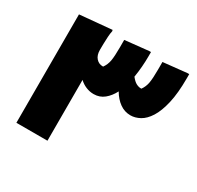

<svg xmlns="http://www.w3.org/2000/svg" viewBox="-161 -948 1166 1135"><g transform="rotate(30 422.5 -380.0)"><path d="M560 -732Q560 -696 557 -658.5Q554 -621 548 -585Q567 -561 583.5 -552.5Q600 -544 615 -544H619Q637 -569 642.5 -600Q648 -631 648 -693V-743L809 -760H821V-732Q821 -630 805 -561Q789 -492 763 -451Q737 -410 705 -392.5Q673 -375 641 -375Q601 -375 568 -398.5Q535 -422 511 -463Q491 -424 461 -399.5Q431 -375 390 -375Q363 -375 337.5 -385.5Q312 -396 292 -415V0H80V-740L298 -760L300 -752Q296 -735 294.5 -710Q293 -685 292.5 -661Q292 -637 292 -621Q292 -584 310 -564Q328 -544 354 -544H358Q376 -569 381.5 -600Q387 -631 387 -693V-743L548 -760H560Z"/></g></svg>

Font: Kufam Black
Style: Italic
Weight: 900
Italic angle: -11°
Designer: Artur Schmal
Foundry: Original Type
Version: Version 1.301; ttfautohint (v1.8.3)